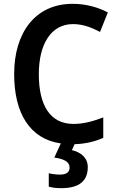

<svg xmlns="http://www.w3.org/2000/svg" viewBox="-20 -744 614 1004"><path d="M439 130C439 81 403 52 356 41L370 10C428 8 473 -3 520 -23V-130C467 -110 418 -96 364 -96C243 -96 183 -192 183 -356C183 -512 246 -618 362 -618C413 -618 460 -600 503 -577L544 -679C489 -708 425 -724 360 -724C162 -724 54 -570 54 -357C54 -152 136 -17 298 6L264 80C316 87 344 103 344 132C344 158 325 169 293 169C275 169 251 166 235 162V232C252 237 274 240 300 240C397 240 439 200 439 130Z"/></svg>

Font: Noto Sans Ethiopic SemiCondensed SemiBold
Style: Regular
Weight: 600
Width: 4
Designer: Monotype Design Team
Foundry: Monotype Imaging Inc.
Version: Version 2.102